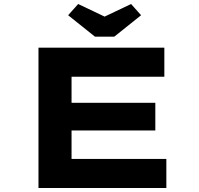

<svg xmlns="http://www.w3.org/2000/svg" viewBox="-20 -938 994 958"><path d="M172 0V-700H800V-555H337V-145H810V0ZM262 -287V-425H755V-287ZM454 -755 320 -862 370 -918 517 -848H487L634 -918L684 -862L550 -755Z"/></svg>

Font: Lexend Zetta
Style: Bold
Weight: 700
Designer: Bonnie Shaver-Troup, Thomas Jockin
Foundry: Lexend
Version: Version 1.007